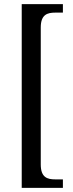

<svg xmlns="http://www.w3.org/2000/svg" viewBox="-20 -780 355 928"><path d="M85 128H284V87H247C209 87 177 78 177 15V-647C177 -710 209 -719 247 -719H284V-760H85Z"/></svg>

Font: Noto Serif Ethiopic Cn
Style: Regular
Weight: 400
Width: 3
Designer: Monotype Design Team
Foundry: Monotype Imaging Inc.
Version: Version 2.102